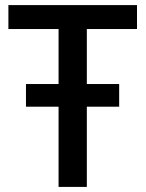

<svg xmlns="http://www.w3.org/2000/svg" viewBox="-20 -734 572 754"><path d="M210 0H321V-315H448V-404H321V-620H518V-714H13V-620H210V-404H82V-315H210Z"/></svg>

Font: Noto Sans Thai Medium
Style: Regular
Weight: 500
Designer: Monotype Design Team
Foundry: Monotype Imaging Inc.
Version: Version 1.901